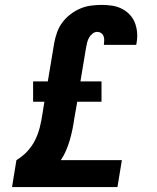

<svg xmlns="http://www.w3.org/2000/svg" viewBox="-20 -763 640 783"><path d="M29 0 47 -110Q72 -125 91.5 -146Q111 -167 123.5 -192.5Q136 -218 142.5 -244.5Q149 -271 153 -298L161 -348H115V-431H175L201 -587Q205 -609 212.5 -630.5Q220 -652 234 -671Q248 -690 267 -704.5Q286 -719 307 -728Q328 -737 350.5 -740Q373 -743 394 -743Q416 -743 436.5 -740Q457 -737 475.5 -728Q494 -719 508 -704.5Q522 -690 529.5 -671.5Q537 -653 539 -631.5Q541 -610 537 -589Q537 -587 536.5 -584.5Q536 -582 535 -580H403Q403 -581 403.5 -581.5Q404 -582 404 -583Q405 -591 405 -600Q405 -609 402 -616.5Q399 -624 392 -628.5Q385 -633 376 -633Q366 -633 357 -625.5Q348 -618 343 -609Q338 -600 335.5 -590Q333 -580 331 -569L308 -431H394V-348H295L283 -280Q280 -258 275.5 -236Q271 -214 265 -193Q259 -172 250 -150.5Q241 -129 228 -110H477L459 0Z"/></svg>

Font: Iosevka Etoile XBdObl
Style: Regular
Weight: 800
Italic angle: -9°
Designer: Belleve Invis
Foundry: Belleve Invis
Version: Version 15.5.2; ttfautohint (v1.8.4)